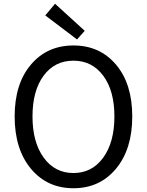

<svg xmlns="http://www.w3.org/2000/svg" viewBox="-20 -989 782 1022"><path d="M597.5 -91Q511 13 371 13Q231 13 144.5 -91Q58 -195 58 -369Q58 -543 144.5 -645Q231 -747 371 -747Q511 -747 597.5 -645Q684 -543 684 -369Q684 -195 597.5 -91ZM371 -666Q271 -666 212 -586Q153 -506 153 -369Q153 -232 212.5 -150Q272 -68 371 -68Q470 -68 529.5 -150Q589 -232 589 -369Q589 -506 529.5 -586Q470 -666 371 -666ZM390 -779 221 -907 273 -969 431 -825Z"/></svg>

Font: Noto Sans SC
Style: Regular
Weight: 400
Designer: Ryoko NISHIZUKA  (kana, bopomofo & ideographs); Paul D. Hunt (Latin, Greek & Cyrillic); Sandoll Communications , Soo-you
Foundry: Adobe
Version: Version 2.002;hotconv 1.0.116;makeotfexe 2.5.65601